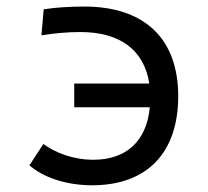

<svg xmlns="http://www.w3.org/2000/svg" viewBox="-20 -547 626 577"><path d="M256.8 9.8C422.9 9.8 515.6 -88.9 515.6 -257.8C515.6 -431.6 413.6 -527.3 233.4 -527.3C186.5 -527.3 146 -524.4 111.3 -519L104.5 -440.9C145.5 -447.3 183.6 -450.7 221.7 -450.7C340.3 -450.7 413.1 -397 428.7 -295.9H203.1V-224.6H430.2C420.9 -123.5 359.9 -66.9 260.7 -66.9C198.7 -66.9 144.5 -88.9 110.4 -114.3L68.4 -50.3C106 -16.6 174.3 9.8 256.8 9.8Z"/></svg>

Font: Cascadia Code SemiLight
Style: Regular
Weight: 350
Monospace: yes
Designer: Aaron Bell
Foundry: Saja Typeworks
Version: Version 2404.023